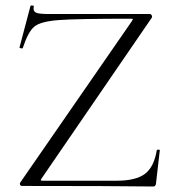

<svg xmlns="http://www.w3.org/2000/svg" viewBox="-20 -676 633 698"><path d="M463 -606Q463 -608 455 -608Q259 -608 193 -603Q127 -598 104.5 -579Q82 -560 63 -502Q63 -500 59 -500Q56 -500 53 -501.5Q50 -503 51 -504L91 -655Q91 -656 95 -656Q105 -656 103 -653Q102 -650 102 -645Q102 -633 113.5 -629Q125 -625 160 -625H525Q529 -625 531.5 -620.5Q534 -616 532 -612L131 -27L128 -21Q128 -19 136 -19H404Q474 -19 507 -44Q540 -69 550 -130Q551 -132 556 -132Q561 -132 561 -130L547 -8Q547 -5 544.5 -1.5Q542 2 538 2Q389 0 60 0Q55 0 53 -4.5Q51 -9 54 -13L460 -600Z"/></svg>

Font: Cormorant Unicase Light
Style: Regular
Weight: 300
Designer: Christian Thalmann (Catharsis Fonts)
Foundry: Catharsis Fonts
Version: Version 4.000